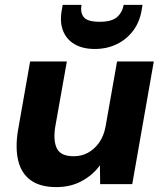

<svg xmlns="http://www.w3.org/2000/svg" viewBox="-20 -752 669 784"><path d="M210 12Q144 12 105.5 -16Q67 -44 54.5 -95.5Q42 -147 53 -217L103 -501H253L205 -231Q197 -175 213 -144.5Q229 -114 281 -114Q313 -114 339.5 -128.5Q366 -143 385 -170Q404 -197 411 -235L458 -501H608L520 0H389L388 -77Q359 -37 313.5 -12.5Q268 12 210 12ZM367 -552Q318 -552 284.5 -571.5Q251 -591 237 -627.5Q223 -664 233 -715L236 -732H313Q307 -700 322.5 -681.5Q338 -663 387 -663Q435 -663 457 -681.5Q479 -700 485 -732H562L559 -714Q551 -663 524 -627Q497 -591 456.5 -571.5Q416 -552 367 -552Z"/></svg>

Font: DM Sans 18pt Black
Style: Italic
Weight: 900
Italic angle: -10°
Designer: Colophon Foundry, Jonny Pinhorn
Foundry: Colophon Foundry
Version: Version 4.004;gftools[0.9.30]